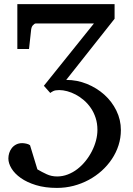

<svg xmlns="http://www.w3.org/2000/svg" viewBox="-20 -691 651 940"><path d="M571.8 -54.2Q571.8 -15.6 560.3 20.3Q548.8 56.2 527.8 87.6Q506.8 119.1 477.8 145.3Q448.7 171.4 414.1 189.9Q379.4 208.5 340.1 218.8Q300.8 229 258.8 229Q200.7 229 156.2 215.3Q111.8 201.7 81.8 180.4Q51.8 159.2 36.4 133.8Q21 108.4 21 85Q21 71.8 25.1 58.3Q29.3 44.9 37.6 34.2Q45.9 23.4 58.8 16.6Q71.8 9.8 88.9 9.8Q96.7 9.8 108.4 12.2Q120.1 14.6 127 20L163.1 138.2Q185.5 151.4 208.7 162.1Q231.9 172.9 259.8 172.9Q286.6 172.9 312 163.1Q337.4 153.3 359.1 136.5Q380.9 119.6 398.9 97.2Q417 74.7 429.9 49.3Q442.9 23.9 450 -2.9Q457 -29.8 457 -55.2Q457 -86.9 448.2 -113.8Q439.5 -140.6 424.8 -162.1Q410.2 -183.6 390.9 -200.2Q371.6 -216.8 350.8 -227.8Q330.1 -238.8 309.1 -244.4Q288.1 -250 270 -250Q250.5 -250 240.5 -244.9Q230.5 -239.7 226.1 -235.8L194.8 -271L439.9 -576.2H155.8Q151.9 -576.2 147.9 -573.5Q144 -570.8 140.6 -566.7Q137.2 -562.5 135.3 -557.9Q133.3 -553.2 132.8 -548.8L122.1 -451.2H64.9V-670.9H541V-599.1L304.2 -299.8Q356.9 -299.8 405.3 -280.3Q453.6 -260.7 490.7 -227.5Q527.8 -194.3 549.8 -149.4Q571.8 -104.5 571.8 -54.2Z"/></svg>

Font: Charis SIL Afr
Style: Regular
Weight: 400
Foundry: SIL International
Version: Version 5.000